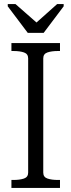

<svg xmlns="http://www.w3.org/2000/svg" viewBox="-20 -921 350 941"><path d="M116 -760H194L292 -890V-901H260L148 -801H170L56 -901H18V-890ZM118 -75V-635Q118 -657 97.5 -664Q77 -671 46 -671H36V-710H274V-671H264Q233 -671 212.5 -664Q192 -657 192 -635V-75Q192 -53 212.5 -46Q233 -39 264 -39H274V0H36V-39H46Q77 -39 97.5 -46Q118 -53 118 -75Z"/></svg>

Font: Roboto Serif 28pt Condensed Light
Style: Regular
Weight: 300
Width: 3
Designer: Greg Gazdowicz
Foundry: Commercial Type
Version: Version 1.008